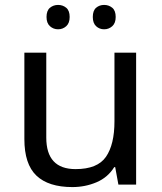

<svg xmlns="http://www.w3.org/2000/svg" viewBox="-20 -750 658 780"><path d="M533 -536V0H461L448 -71H444Q418 -29 372 -9.5Q326 10 274 10Q177 10 128 -36.5Q79 -83 79 -185V-536H168V-191Q168 -63 287 -63Q376 -63 410.5 -113Q445 -163 445 -257V-536ZM169 -681Q169 -707 183 -718.5Q197 -730 216 -730Q235 -730 249 -718.5Q263 -707 263 -681Q263 -656 249 -643.5Q235 -631 216 -631Q197 -631 183 -643.5Q169 -656 169 -681ZM357 -681Q357 -707 370.5 -718.5Q384 -730 403 -730Q422 -730 436 -718.5Q450 -707 450 -681Q450 -656 436 -643.5Q422 -631 403 -631Q384 -631 370.5 -643.5Q357 -656 357 -681Z"/></svg>

Font: Noto Sans Mayan Numerals
Style: Regular
Weight: 400
Designer: Monotype Design Team
Foundry: Monotype Imaging Inc.
Version: Version 2.001; ttfautohint (v1.8.4.7-5d5b)